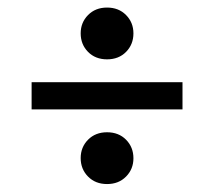

<svg xmlns="http://www.w3.org/2000/svg" viewBox="-20 -472 552 495"><path d="M256 -131Q286 -131 305 -111.8Q324 -92.5 324 -64Q324 -36 305 -16.8Q286 2.5 256 2.5Q226 2.5 207 -16.8Q188 -36 188 -64.5Q188 -92.5 207 -111.8Q226 -131 256 -131ZM256 -452.5Q286 -452.5 305 -433.2Q324 -414 324 -386Q324 -357.5 305 -338.2Q286 -319 256 -319Q226 -319 207 -338.2Q188 -357.5 188 -386Q188 -414 207 -433.2Q226 -452.5 256 -452.5ZM61.5 -260H450.5V-190H61.5Z"/></svg>

Font: Newsreader 16pt 16pt
Style: Bold
Weight: 700
Version: Version 1.003